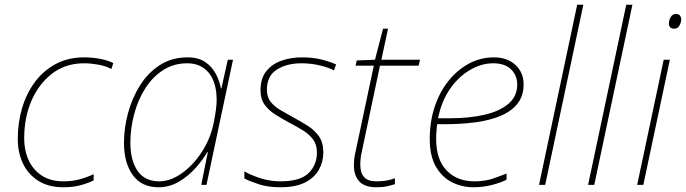

<svg xmlns="http://www.w3.org/2000/svg" viewBox="-20 -780 2894 810"><path d="M247 10Q185 10 142 -17Q99 -44 77 -90Q55 -136 55 -194Q55 -263 73.5 -325Q92 -387 128 -435Q164 -483 216 -510.5Q268 -538 335 -538Q369 -538 401.5 -532Q434 -526 458 -514L450 -489Q425 -502 393.5 -507.5Q362 -513 335 -513Q257 -513 200.5 -470Q144 -427 113 -355.5Q82 -284 82 -196Q82 -146 100.5 -105Q119 -64 156 -39.5Q193 -15 248 -15Q284 -15 314 -23Q344 -31 375 -45V-19Q351 -7 319.5 1.5Q288 10 247 10Z M649 10Q577 10 540 -41.5Q503 -93 503 -178Q503 -239 520 -302.5Q537 -366 570.5 -419.5Q604 -473 654.5 -505.5Q705 -538 771 -538Q818 -538 847 -517.5Q876 -497 891.5 -466.5Q907 -436 912 -407H914L941 -528H963L851 0H829L857 -139H855Q838 -109 807.5 -74Q777 -39 736.5 -14.5Q696 10 649 10ZM652 -15Q698 -15 745.5 -48Q793 -81 830.5 -137.5Q868 -194 882 -264Q888 -295 891 -317Q894 -339 894 -358Q894 -432 861 -472.5Q828 -513 770 -513Q712 -513 667 -483.5Q622 -454 591.5 -405Q561 -356 545.5 -296.5Q530 -237 530 -178Q530 -103 560.5 -59Q591 -15 652 -15Z M1163 10Q1111 10 1072.5 -2.5Q1034 -15 1011 -27V-57Q1041 -40 1080.5 -27.5Q1120 -15 1164 -15Q1246 -15 1281.5 -49.5Q1317 -84 1317 -136Q1317 -170 1300.5 -192Q1284 -214 1258 -230Q1232 -246 1203 -261Q1170 -279 1142 -296.5Q1114 -314 1096.5 -338Q1079 -362 1079 -399Q1079 -448 1102.5 -478.5Q1126 -509 1166 -523.5Q1206 -538 1253 -538Q1300 -538 1336 -529Q1372 -520 1398 -508L1389 -483Q1364 -496 1327.5 -504.5Q1291 -513 1252 -513Q1190 -513 1148 -486.5Q1106 -460 1106 -401Q1106 -371 1121.5 -351Q1137 -331 1162.5 -316Q1188 -301 1217 -285Q1249 -268 1278 -249.5Q1307 -231 1325.5 -205Q1344 -179 1344 -137Q1344 -97 1325 -63.5Q1306 -30 1266.5 -10Q1227 10 1163 10Z M1568 10Q1519 10 1496 -14.5Q1473 -39 1473 -82Q1473 -95 1474.5 -109.5Q1476 -124 1480 -140L1557 -503H1480L1485 -525L1562 -528L1596 -659H1617L1589 -528H1752L1746 -503H1583L1507 -143Q1503 -127 1501.5 -112Q1500 -97 1500 -84Q1500 -51 1516 -33Q1532 -15 1569 -15Q1593 -15 1611.5 -18.5Q1630 -22 1646 -28V-3Q1630 2 1612 6Q1594 10 1568 10Z M1977 10Q1930 10 1888 -10.5Q1846 -31 1819.5 -76Q1793 -121 1793 -194Q1793 -266 1813.5 -328.5Q1834 -391 1871.5 -438Q1909 -485 1958 -511.5Q2007 -538 2064 -538Q2120 -538 2154.5 -506Q2189 -474 2189 -424Q2189 -375 2163 -342.5Q2137 -310 2091.5 -291Q2046 -272 1986 -264Q1926 -256 1858 -256H1824Q1823 -245 1821.5 -228Q1820 -211 1820 -194Q1820 -107 1864 -61Q1908 -15 1982 -15Q2025 -15 2059 -26.5Q2093 -38 2117 -48V-22Q2095 -10 2056.5 0Q2018 10 1977 10ZM1876 -281Q1960 -281 2024.5 -296Q2089 -311 2125.5 -342.5Q2162 -374 2162 -423Q2162 -462 2136 -487.5Q2110 -513 2060 -513Q2012 -513 1964 -485.5Q1916 -458 1879.5 -406.5Q1843 -355 1828 -281Z M2254 0 2415 -760H2441L2280 0Z M2461 0 2622 -760H2648L2487 0Z M2825 -659Q2802 -659 2802 -681Q2802 -695 2809.5 -708Q2817 -721 2832 -721Q2844 -721 2849 -714Q2854 -707 2854 -699Q2854 -686 2846.5 -672.5Q2839 -659 2825 -659ZM2668 0 2780 -528H2806L2694 0Z"/></svg>

Font: Noto Sans Thin
Style: Italic
Weight: 100
Italic angle: -12°
Designer: Monotype Design Team
Foundry: Monotype Imaging Inc.
Version: Version 2.013; ttfautohint (v1.8.4.7-5d5b)